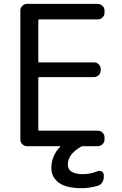

<svg xmlns="http://www.w3.org/2000/svg" viewBox="-20 -775 628 991"><path d="M400.4 196.3Q322.3 196.3 283.7 168Q245.1 139.6 245.1 92.8Q245.1 28.3 291 -17.6Q292 -18.6 291.5 -19.5Q291 -20.5 289.1 -20.5H119.1Q105.5 -20.5 95.2 -30.8Q85 -41 85 -54.7V-720.7Q85 -734.4 95.2 -744.6Q105.5 -754.9 119.1 -754.9H484.4Q499 -754.9 509.3 -744.6Q519.5 -734.4 519.5 -720.7V-709Q519.5 -695.3 509.3 -685.1Q499 -674.8 484.4 -674.8H181.6Q177.7 -674.8 177.7 -669.9V-457Q177.7 -453.1 181.6 -453.1H464.8Q479.5 -453.1 489.7 -442.9Q500 -432.6 500 -418V-412.1Q500 -397.5 489.7 -387.2Q479.5 -377 464.8 -377H181.6Q177.7 -377 177.7 -373V-105.5Q177.7 -100.6 181.6 -100.6H484.4Q499 -100.6 509.3 -90.3Q519.5 -80.1 519.5 -66.4V-54.7Q519.5 -41 509.3 -30.8Q499 -20.5 484.4 -20.5H408.2Q403.3 -20.5 399.4 -18.6Q330.1 20.5 330.1 74.2Q330.1 123 407.2 124Q445.3 124 484.4 108.4Q495.1 104.5 505.4 110.4Q515.6 116.2 515.6 128.9V138.7Q515.6 155.3 506.8 168Q498 180.7 482.4 184.6Q441.4 196.3 400.4 196.3Z"/></svg>

Font: Gen Jyuu GothicL Regular
Style: Regular
Weight: 400
Designer: [Source Han Sans]
Ryoko NISHIZUKA  (kana & ideographs); Paul D. Hunt (Latin, Greek & Cyrillic); Wenlong ZHANG  (bopomofo
Version: Version 1.002.20150607